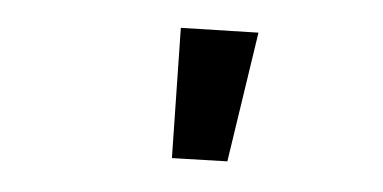

<svg xmlns="http://www.w3.org/2000/svg" viewBox="-31 -863 662 332"><g transform="rotate(-5 300.0 -697.5)"><path d="M257 -593 292 -816 425 -796 352 -579Z"/></g></svg>

Font: iA Writer Duo V
Style: Regular
Weight: 400
Designer: Mike Abbink, Paul van der Laan, Pieter van Rosmalen, Oliver Reichenstein
Foundry: Information Architects Inc.
Version: Version 2.000